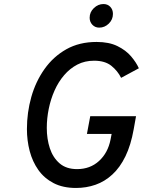

<svg xmlns="http://www.w3.org/2000/svg" viewBox="-20 -920 708 952"><path d="M357 12Q292 12 245.8 -12Q199.5 -36 170.2 -77.2Q141 -118.5 127.2 -171Q113.5 -223.5 113.5 -280Q113.5 -362 135.2 -439Q157 -516 200.8 -577.8Q244.5 -639.5 309 -675.8Q373.5 -712 459 -712Q520.5 -712 562.2 -691.5Q604 -671 629.8 -640.8Q655.5 -610.5 668.5 -581.5L580.5 -534Q563.5 -568.5 532 -593.8Q500.5 -619 446.5 -619Q400.5 -619 363.5 -599.8Q326.5 -580.5 298 -547.2Q269.5 -514 250.5 -471.2Q231.5 -428.5 221.8 -380.8Q212 -333 212 -285.5Q212 -231 227.2 -184.8Q242.5 -138.5 275.5 -110Q308.5 -81.5 362 -81.5Q427 -81.5 471 -121.8Q515 -162 528 -227.5L533.5 -256H411L427.5 -344H654.5L643 -279.5Q629 -200.5 602 -145Q575 -89.5 537.2 -54.8Q499.5 -20 453.8 -4Q408 12 357 12ZM472 -783Q451.5 -783 438 -797.2Q424.5 -811.5 424.5 -832Q424.5 -860 445.5 -880Q466.5 -900 493 -900Q514 -900 527 -886Q540 -872 540 -851Q540 -823 519.5 -803Q499 -783 472 -783Z"/></svg>

Font: Overpass Medium
Style: Italic
Weight: 500
Italic angle: -10°
Designer: Delve Withrington, Dave Bailey, Thomas Jockin
Foundry: Delve Fonts LLC
Version: Version 4.000